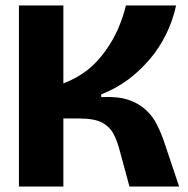

<svg xmlns="http://www.w3.org/2000/svg" viewBox="-20 -680 687 700"><path d="M49 0V-660H211V-376Q259 -394 298 -424Q332 -450 364 -494Q392 -533 410 -574Q429 -618 439 -660H622Q610 -605 586 -556Q561 -505 526 -464Q488 -420 446 -389Q399 -355 349 -336V-326Q410 -329 448 -316Q487 -303 513 -278Q538 -255 553 -224Q568 -194 579 -161L633 0H452L417 -129Q409 -161 396 -188Q382 -216 354 -232Q326 -248 268 -248H211V0Z"/></svg>

Font: Bricolage Grotesque 36pt ExtraBold
Style: Regular
Weight: 800
Designer: Mathieu Triay
Foundry: Atelier Triay
Version: Version 1.000;gftools[0.9.30]